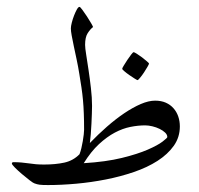

<svg xmlns="http://www.w3.org/2000/svg" viewBox="-20 -534 573 553"><path d="M498 -169.9Q498 -138.7 480.5 -114Q462.9 -89.4 433.6 -70.6Q404.3 -51.8 365.7 -38.6Q327.1 -25.4 284.9 -17.1Q242.7 -8.8 199.7 -4.9Q156.7 -1 118.2 -1Q101.1 -1 94 -2Q86.9 -2.9 79.1 -5.9Q75.7 -6.8 65.2 -14.9Q54.7 -22.9 43.2 -32.7Q31.7 -42.5 22.9 -51.3Q14.2 -60.1 14.2 -63Q14.2 -66.9 19 -66.9Q31.7 -66.9 42.2 -65.9Q52.7 -64.9 62.7 -63.5Q72.8 -62 83.3 -61Q93.8 -60.1 106.9 -60.1Q140.1 -60.1 165.5 -65.7Q190.9 -71.3 209 -89.8Q211.9 -97.2 214.4 -107.4Q216.8 -117.7 218.5 -127.7Q220.2 -137.7 221.2 -146.5Q222.2 -155.3 222.2 -160.2Q222.2 -186 221.4 -206.5Q220.7 -227.1 219 -245.6Q217.3 -264.2 214.6 -282.2Q211.9 -300.3 208.5 -320.8Q205.1 -342.3 200.7 -362.8Q196.3 -383.3 192.6 -400.9Q189 -418.5 186.5 -431.6Q184.1 -444.8 184.1 -452.1Q184.1 -458.5 186.8 -469Q189.5 -479.5 193.4 -489.5Q197.3 -499.5 201.4 -506.8Q205.6 -514.2 209 -514.2Q210.9 -514.2 217.3 -505.6Q223.6 -497.1 230.5 -486.6Q237.3 -476.1 242.7 -466.8Q248 -457.5 248 -456.1Q240.2 -450.2 232.7 -438.7Q225.1 -427.2 225.1 -404.8Q225.1 -396 228.3 -376.2Q231.4 -356.4 235.1 -331.8Q238.8 -307.1 241.9 -280Q245.1 -252.9 245.1 -229Q245.1 -220.2 244.6 -206.5Q244.1 -192.9 243.4 -177.7Q242.7 -162.6 241.5 -147.7Q240.2 -132.8 238.8 -122.1Q262.7 -147 288.1 -169.2Q313.5 -191.4 338.1 -208Q362.8 -224.6 385.5 -234.4Q408.2 -244.1 426.8 -244.1Q444.3 -244.1 457.5 -238.3Q470.7 -232.4 479.7 -222.2Q488.8 -211.9 493.4 -198.5Q498 -185.1 498 -169.9ZM461.9 -139.2Q461.9 -146 455.6 -152.1Q449.2 -158.2 439.7 -162.8Q430.2 -167.5 418.9 -170.2Q407.7 -172.9 397.9 -172.9Q377.9 -172.9 355.7 -168.5Q333.5 -164.1 310.8 -152.1Q288.1 -140.1 265.1 -118.9Q242.2 -97.7 221.2 -64Q285.2 -67.9 330.8 -79.1Q376.5 -90.3 405.5 -103Q434.6 -115.7 448.2 -126.2Q461.9 -136.7 461.9 -139.2ZM409.2 -351.1Q409.2 -349.1 404.8 -341.6Q400.4 -334 394.8 -325.4Q389.2 -316.9 383.5 -310.1Q377.9 -303.2 376 -303.2Q375 -303.2 367.9 -307.6Q360.8 -312 352.8 -317.6Q344.7 -323.2 338.4 -328.6Q332 -334 332 -335.9Q332 -337.9 336.7 -345.5Q341.3 -353 346.9 -361.6Q352.5 -370.1 357.9 -377Q363.3 -383.8 364.7 -383.8Q366.7 -383.8 374 -379.2Q381.3 -374.5 389.2 -368.7Q397 -362.8 403.1 -357.4Q409.2 -352.1 409.2 -351.1Z"/></svg>

Font: Scheherazade
Style: Regular
Weight: 400
Designer: SIL International
Foundry: SIL International
Version: Version 2.100 (build 932/914)